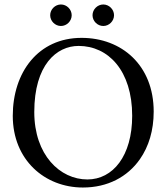

<svg xmlns="http://www.w3.org/2000/svg" viewBox="-20 -827 742 857"><path d="M393 -759C393 -733 415 -711 441 -711C467 -711 489 -733 489 -759C489 -785 467 -807 441 -807C415 -807 393 -785 393 -759ZM204 -759C204 -733 226 -711 252 -711C278 -711 300 -733 300 -759C300 -785 278 -807 252 -807C226 -807 204 -785 204 -759ZM331 -622C463 -622 570 -512 570 -310C570 -131 484 -26 370 -26C248 -26 133 -135 133 -327C133 -537 232 -622 331 -622ZM666 -329C666 -536 523 -658 344 -658C150.3 -658 37 -503.9 37 -310C37 -113 180 10 350 10C460.8 10 549.3 -37.7 604.2 -116C644 -172.7 666 -245 666 -329Z"/></svg>

Font: Libertinus Math
Style: Regular
Weight: 400
Designer: Philipp H. Poll
Foundry: Khaled Hosny
Version: Version 6.2